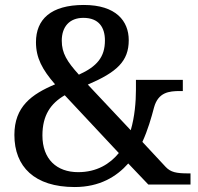

<svg xmlns="http://www.w3.org/2000/svg" viewBox="-20 -744 798 774"><path d="M281 10C382 10 450 -32 497 -85L578 0H748V-45H739C690 -45 668 -50 648 -71L554 -172C576 -220 590 -269 601 -311C618 -372 661 -377 706 -377H717V-422H528V-382C528 -334 523 -273 507 -219L334 -403C451 -453 499 -497 499 -582C499 -659 448 -724 318 -724C184 -724 125 -665 125 -574C125 -511 150 -464 202 -404C107 -364 38 -314 38 -200C38 -72 119 10 281 10ZM298 -443C250 -496 229 -530 229 -580C229 -636 260 -672 316 -672C379 -672 403 -633 403 -581C403 -514 371 -476 298 -443ZM295 -50C209 -50 151 -102 151 -198C151 -279 184 -327 241 -360L459 -127C423 -83 370 -50 295 -50Z"/></svg>

Font: Noto Serif Malayalam Medium
Style: Regular
Weight: 500
Designer: Indian type Foundry, Jelle Bosma, Monotype Design Team
Foundry: Monotype Imaging Inc.
Version: Version 2.104